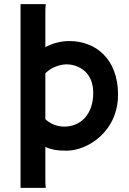

<svg xmlns="http://www.w3.org/2000/svg" viewBox="-20 -718 623 926"><path d="M198.7 -9.3C223.1 2 252.9 8.8 300.3 8.8C404.3 8.8 549.3 -85 549.3 -261.7C549.3 -437 438 -520 315.4 -520C275.9 -520 236.3 -510.7 198.7 -490.7V-643.6C198.7 -676.8 199.2 -689.9 200.7 -698.2H79.1V188H200.7C199.2 179.7 198.7 166.5 198.7 133.3ZM198.7 -143.1V-364.3C224.6 -391.1 265.6 -407.7 302.7 -407.7C340.3 -407.7 429.7 -384.8 429.7 -269.5C429.7 -167 369.6 -107.4 290 -107.4C258.8 -107.4 225.6 -118.2 198.7 -143.1Z"/></svg>

Font: HammersmithOne
Style: Regular
Weight: 400
Designer: Nicole Fally
Foundry: Nicole Fally
Version: Version 1.003